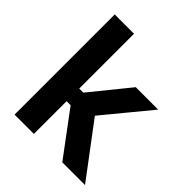

<svg xmlns="http://www.w3.org/2000/svg" viewBox="-185 -778 896 896"><g transform="rotate(45 263.0 -330.5)"><path d="M521 0H371L210 -216H166.5V-299.5H210.5L365.5 -490.5H513.5L314.5 -249V-275ZM183.5 0H56V-661H183.5Z"/></g></svg>

Font: Anek Devanagari SemiBold
Style: Regular
Weight: 600
Designer: Kailash Malviya (Devanagari) & Yesha Goshar (Latin)
Foundry: Ek Type
Version: Version 1.003